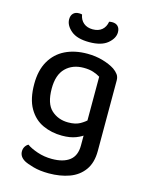

<svg xmlns="http://www.w3.org/2000/svg" viewBox="-129 -760 802 1041"><g transform="rotate(15 271.5 -239.5)"><path d="M264 -15Q206 -15 156.5 -37.5Q107 -60 77 -111.5Q47 -163 47 -247Q47 -324 77 -376Q107 -428 160 -454Q213 -480 283 -480Q331 -480 371.5 -468Q412 -456 438 -439Q454 -428 464 -414.5Q474 -401 474 -381V-71H377V-376Q361 -386 338.5 -393.5Q316 -401 284 -401Q222 -401 183.5 -363Q145 -325 145 -248Q145 -163 183.5 -128Q222 -93 278 -93Q319 -93 344.5 -107.5Q370 -122 386 -139L390 -55Q374 -40 342 -27.5Q310 -15 264 -15ZM378 10V-92H474V15Q474 81 444 122.5Q414 164 363 182.5Q312 201 248 201Q198 201 161 190.5Q124 180 108 171Q77 153 77 123Q77 108 84 96.5Q91 85 102 79Q124 95 162.5 108Q201 121 244 121Q308 121 343 94Q378 67 378 10ZM276 -615Q308 -615 327.5 -631.5Q347 -648 352 -678Q356 -679 360.5 -679.5Q365 -680 369 -680Q390 -680 401.5 -668Q413 -656 413 -635Q413 -601 378.5 -572Q344 -543 276 -543Q207 -543 173 -572Q139 -601 139 -635Q139 -656 150.5 -668Q162 -680 183 -680Q188 -680 192.5 -679.5Q197 -679 200 -678Q205 -648 225 -631.5Q245 -615 276 -615Z"/></g></svg>

Font: Baloo Tamma 2 Medium
Style: Regular
Weight: 500
Designer: Divya Kowshik, Shuchita Grover and Ek Type
Foundry: Ek Type
Version: Version 1.700